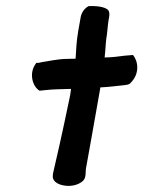

<svg xmlns="http://www.w3.org/2000/svg" viewBox="-20 -604 474 635"><path d="M98 -393C74 -360 89 -316 111 -304L130 -306C156 -309 185 -309 215 -310L212 -289C182 -144 169 -90 155 -29V-26C151 -7 168 5 189 9C212 14 239 9 256 -7V-8C265 -16 263 -39 264 -45C276 -113 287 -171 308 -292L312 -315C339 -316 368 -320 395 -323C398 -323 404 -324 409 -327C445 -360 436 -403 420 -422H418C418 -422 396 -420 395 -420H394C369 -417 350 -414 326 -414C329 -437 329 -458 332 -479C335 -495 336 -519 339 -537L340 -542C341 -549 344 -559 339 -569C333 -578 312 -585 274 -584H273L272 -583C260 -577 250 -563 247 -548L239 -503C233 -469 232 -442 230 -410C220 -409 207 -410 192 -409C173 -408 144 -403 121 -399L107 -396H100ZM407 -327 409 -329Z"/></svg>

Font: Vapor
Style: SbdObl
Weight: 600
Foundry: Cannot Into Space Fonts
Version: Version 0.179